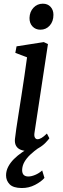

<svg xmlns="http://www.w3.org/2000/svg" viewBox="-20 -788 334 1015"><path d="M126 10Q104 10 88.2 3.2Q72.5 -3.5 64.8 -17.5Q57 -31.5 59 -53Q61 -73 66.2 -108Q71.5 -143 78.5 -188Q85.5 -233 93.5 -283.5Q101.5 -334 109 -385.8Q116.5 -437.5 123 -485L61 -508.5L67.5 -543L211.5 -565.5L233.5 -555L162.5 -87.5Q159.5 -69.5 164.5 -60.8Q169.5 -52 178 -52Q188 -52 199.5 -58.8Q211 -65.5 228 -82L241 -57Q236 -49.5 220.8 -33.5Q205.5 -17.5 181.5 -3.8Q157.5 10 126 10ZM193.5 -631Q168 -631 151.8 -648.2Q135.5 -665.5 136 -693.5Q137 -726 157 -747.2Q177 -768.5 206.5 -768.5Q232 -768.5 247.2 -752Q262.5 -735.5 262.5 -709.5Q262.5 -675 243 -653Q223.5 -631 193.5 -631ZM94 206Q49.5 205.5 30.8 186Q12 166.5 12 139Q12 115.5 23.2 93.8Q34.5 72 53.5 53Q72.5 34 96 17.8Q119.5 1.5 143.5 -10.5L167 -24L184.5 -6.5Q160.5 10.5 140.5 29.2Q120.5 48 109 68.2Q97.5 88.5 97 111Q97 128 105.2 136.5Q113.5 145 130 145Q146 145 166.2 136.5Q186.5 128 203 113L215 152.5Q198.5 172 165.5 189.2Q132.5 206.5 94 206Z"/></svg>

Font: Merriweather 20pt
Style: Italic
Weight: 400
Italic angle: -7.8°
Version: Version 2.101